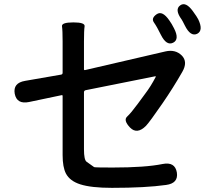

<svg xmlns="http://www.w3.org/2000/svg" viewBox="-20 -860 1040 926"><path d="M520 46Q420 46 367 29Q317 13 298 -23Q282 -54 282 -112V-397Q282 -402 277 -401L120 -368Q61 -356 51 -408Q42 -460 101 -470L274 -500Q282 -501 282 -509V-660Q282 -714 279 -733Q276 -752 334 -752Q391 -752 388 -733Q385 -714 385 -660V-526Q385 -521 390 -522L778 -612Q826 -623 857 -592Q887 -561 859 -513Q815 -436 764 -362Q702 -272 684 -253Q641 -210 607 -245Q574 -280 593 -297.5Q612 -315 645 -360Q663 -385 681 -409Q707 -443 731 -489Q733 -493 728 -492L393 -425Q385 -423 385 -415V-140Q385 -89 397.5 -80Q410 -71 434 -54Q438 -52 522 -52Q681 -52 764 -69Q824 -81 833 -28Q841 24 781 32Q682 46 520 46ZM815 -654Q783 -638 756 -692Q737 -731 722.5 -751.5Q708 -772 735 -791Q763 -811 797 -761Q808 -746 819 -724Q847 -670 815 -654ZM931 -697Q899 -682 872 -736Q859 -762 856 -766Q821 -814 849 -834Q876 -854 911 -805Q930 -779 936 -767Q962 -713 931 -697Z"/></svg>

Font: Resource Han Rounded JP Medium
Style: Regular
Weight: 500
Designer: Cyano Hao (round all glyphs); Ryoko NISHIZUKA 西塚涼子 (kana, bopomofo & ideographs); Paul D. Hunt (Latin, Greek & Cyrillic)
Foundry: Cyano Hao
Version: 0.990